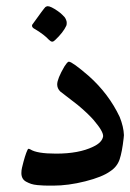

<svg xmlns="http://www.w3.org/2000/svg" viewBox="-20 -597 419 618"><path d="M150.9 0.5H143.6Q130.4 0.5 121.8 0.2Q113.3 0 100.8 -1.2Q88.4 -2.4 80.3 -5.1Q72.3 -7.8 64.5 -12Q56.6 -16.1 52.7 -23.2Q48.8 -30.3 48.8 -40Q48.8 -48.8 50.8 -57.1Q60.5 -98.1 68.8 -115.2Q70.3 -118.2 72.8 -118.2Q73.7 -118.2 77.6 -116.2Q98.6 -102.5 160.6 -102.5Q233.9 -102.5 279.3 -124.5Q309.1 -138.2 312 -158.7Q312 -167 304.7 -179.2Q298.8 -189.9 281.2 -210.9Q261.7 -232.9 230 -259.3L173.8 -302.7Q164.1 -312.5 164.1 -325.2Q164.1 -343.3 187.5 -383.3Q196.3 -397 200.2 -397.9L200.7 -398.4Q201.2 -398.4 201.7 -398.4Q212.4 -398.4 266.1 -352.1Q330.1 -294.9 365.2 -220.7Q377.9 -189 378.9 -162.1L377.9 -151.4Q373 -107.9 365 -84Q356.9 -60.1 335 -45.9Q309.6 -27.3 254.6 -13.4Q199.7 0.5 150.9 0.5ZM193.4 -514.2Q183.6 -492.7 157.2 -467.8Q152.3 -462.9 147.9 -462.9Q143.6 -462.9 137.2 -469.2Q123 -484.9 93.3 -502.9Q83 -507.8 83 -514.2Q83 -516.1 83.5 -517.1Q120.1 -568.4 126 -574.2Q128.4 -576.2 133.3 -577.1Q143.6 -577.1 166.5 -561Q172.4 -556.6 173.6 -555.7Q174.8 -554.7 180.4 -549.6Q186 -544.4 188.2 -541.5Q190.4 -538.6 192.6 -533.4Q194.8 -528.3 194.8 -523.4Q194.8 -517.6 193.4 -514.2Z"/></svg>

Font: Noon
Style: Regular
Weight: 400
Designer: Mohammad Saleh Souzanchi
Foundry: Farsi Font Store
Version: Version 0.09